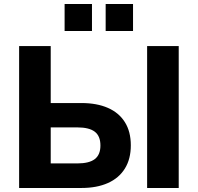

<svg xmlns="http://www.w3.org/2000/svg" viewBox="-20 -934 983 954"><path d="M75 0V-705H232V-422H385Q461 -422 516 -398Q571 -374 600.5 -327Q630 -280 630 -212Q630 -144 600.5 -96.5Q571 -49 516 -24.5Q461 0 385 0ZM232 -122H364Q423 -122 451 -143.5Q479 -165 479 -211Q479 -258 451 -279.5Q423 -301 364 -301H232ZM711 0V-705H868V0ZM505 -780V-914H641V-780ZM301 -780V-914H437V-780Z"/></svg>

Font: Nunito Sans 11pt ExtraBold
Style: Regular
Weight: 800
Version: Version 3.101;gftools[0.9.27]